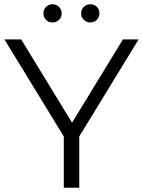

<svg xmlns="http://www.w3.org/2000/svg" viewBox="-20 -886 675 906"><path d="M354 -242V0H281V-242L1 -700H80L320 -307L560 -700H634ZM228 -780Q210 -780 197.5 -792Q185 -804 185 -823Q185 -842 197.5 -854Q210 -866 228 -866Q245 -866 258 -854Q271 -842 271 -823Q271 -804 258 -792Q245 -780 228 -780ZM406 -780Q389 -780 376 -792Q363 -804 363 -823Q363 -842 376 -854Q389 -866 406 -866Q424 -866 436.5 -854Q449 -842 449 -823Q449 -804 436.5 -792Q424 -780 406 -780Z"/></svg>

Font: Modern
Style: Small
Weight: 400
Designer: Julieta Ulanovsky
Foundry: Julieta Ulanovsky
Version: Version 8.000